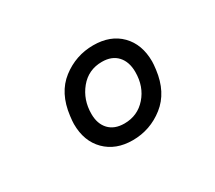

<svg xmlns="http://www.w3.org/2000/svg" viewBox="-65 -782 564 504"><g transform="rotate(-30 217.0 -530.0)"><path d="M104 -510Q104 -518 106 -534Q114 -599 156 -631.5Q198 -664 251 -664Q303 -664 333.5 -633Q364 -602 364 -550Q364 -542 362 -526Q354 -462 312 -429Q270 -396 217 -396Q166 -396 135 -427Q104 -458 104 -510ZM312 -548Q312 -579 295.5 -597Q279 -615 249 -615Q208 -615 182.5 -584Q157 -553 157 -510Q157 -480 173.5 -462.5Q190 -445 220 -445Q260 -445 286 -474.5Q312 -504 312 -548Z"/></g></svg>

Font: Bellota Text
Style: Italic
Weight: 400
Italic angle: -7.5°
Designer: Kemie Guaida
Foundry: Kemie Guaida
Version: Version 4.001